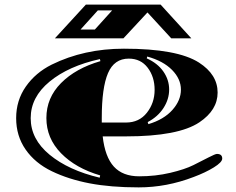

<svg xmlns="http://www.w3.org/2000/svg" viewBox="-20 -790 1023 832"><path d="M526 -199H425Q435 -110 473.5 -68Q512 -26 583 -26Q654 -26 717.5 -41Q781 -56 818 -74.5Q855 -93 884 -108Q913 -123 920 -123Q943 -123 943 -103Q943 -87 906.5 -64.5Q870 -42 819 -23Q702 22 581 22Q460 22 368.5 4.5Q277 -13 204.5 -48Q132 -83 91 -142Q50 -201 50 -278Q50 -355 92 -415Q134 -475 204 -510Q344 -579 517 -579Q748 -579 842 -519Q923 -467 923 -389Q923 -313 844 -260Q753 -199 526 -199ZM352 -770H676L809 -624H722L619 -736L515 -624H218ZM538 -536Q475 -536 448 -473Q421 -410 421 -279V-259H526Q583 -259 616.5 -301.5Q650 -344 650 -400.5Q650 -457 620 -496.5Q590 -536 538 -536ZM415 -525 413 -534Q277 -504 195 -436.5Q113 -369 113 -278Q113 -187 195 -119.5Q277 -52 412 -20L414 -30Q308 -61 244.5 -126Q181 -191 181 -278.5Q181 -366 244.5 -430Q308 -494 415 -525ZM620 -261 623 -252Q690 -272 727 -313.5Q764 -355 764 -401.5Q764 -448 725.5 -487Q687 -526 618 -545L616 -537Q663 -516 688 -480Q713 -444 713 -402Q713 -360 688.5 -322Q664 -284 620 -261ZM466 -745H404L329 -662H391Z"/></svg>

Font: Diplomata
Style: Regular
Weight: 400
Width: 7
Designer: Eduardo Rodriguez Tunni
Foundry: Eduardo Rodriguez Tunni
Version: Version 1.001